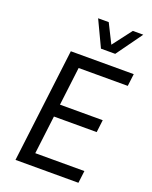

<svg xmlns="http://www.w3.org/2000/svg" viewBox="-179 -1095 940 1190"><g transform="rotate(20 291.0 -500.0)"><path d="M431 -829H337L256 -1000H326L389 -874L485 -1000H554ZM572 -669H248L217 -416H499L489 -334H207L176 -81H500L490 0H75L167 -750H582Z"/></g></svg>

Font: Orkney
Style: Italic
Weight: 400
Italic angle: -7°
Designer: Samuel Oakes and Alfredo Marco Pradil
Foundry: Alfredo Marco Pradil
Version: 1.0; ttfautohint (v1.5)